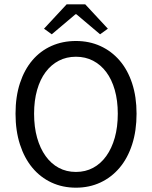

<svg xmlns="http://www.w3.org/2000/svg" viewBox="-20 -858 704 890"><path d="M184 -725 289 -838H375L480 -725L444 -699L334 -792H330L220 -699ZM332 12Q270 12 218.5 -12Q167 -36 130 -80.5Q93 -125 72.5 -188.5Q52 -252 52 -331Q52 -410 72.5 -472.5Q93 -535 130 -578.5Q167 -622 218.5 -645Q270 -668 332 -668Q394 -668 445.5 -644.5Q497 -621 534.5 -577.5Q572 -534 592.5 -471.5Q613 -409 613 -331Q613 -252 592.5 -188.5Q572 -125 534.5 -80.5Q497 -36 445.5 -12Q394 12 332 12ZM332 -61Q376 -61 411.5 -80Q447 -99 472.5 -134.5Q498 -170 512 -219.5Q526 -269 526 -331Q526 -392 512 -441Q498 -490 472.5 -524Q447 -558 411.5 -576.5Q376 -595 332 -595Q288 -595 252.5 -576.5Q217 -558 191.5 -524Q166 -490 152 -441Q138 -392 138 -331Q138 -269 152 -219.5Q166 -170 191.5 -134.5Q217 -99 252.5 -80Q288 -61 332 -61Z"/></svg>

Font: TypoPRO Source Sans Pro
Style: Regular
Weight: 400
Designer: Paul D. Hunt
Foundry: Adobe Systems Incorporated
Version: Version 2.020;PS 2.000;hotconv 1.0.86;makeotf.lib2.5.63406